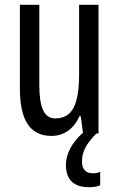

<svg xmlns="http://www.w3.org/2000/svg" viewBox="-20 -650 496 801"><path d="M322 24C322 -14 337 -48 382 -93H391V-630H310V-344C310 -216 284 -156 210 -156C165 -156 144 -200 144 -295V-630H63V-280C63 -160 98 -83 195 -83C246 -83 288 -112 311 -165H317L326 -96C281 -57 255 -8 255 38C255 99 287 131 351 131C371 131 387 128 398 123V67C391 70 382 73 367 73C338 73 322 56 322 24Z"/></svg>

Font: Noto Sans Kannada UI ExtraCondensed
Style: Regular
Weight: 400
Width: 2
Designer: Jelle Bosma - Monotype Design Team
Foundry: Monotype Imaging Inc.
Version: Version 2.005